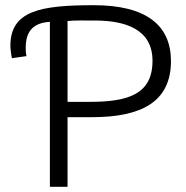

<svg xmlns="http://www.w3.org/2000/svg" viewBox="-20 -719 715 739"><path d="M20 -543C20 -531 23 -506 26 -495L82 -503C79 -515 79 -528 79 -535C79 -598 107 -631 172 -635V0H240V-268H334C523 -268 638 -326 638 -484C638 -621 544 -699 341 -699C137 -699 20 -678 20 -543ZM240 -638C263 -641 308 -640 345 -640C460 -640 567 -608 567 -485C567 -356 473 -327 326 -327H240Z"/></svg>

Font: Repo Light
Style: Regular
Weight: 300
Designer: Stefan Peev
Foundry: Context Ltd
Version: Version 001.502